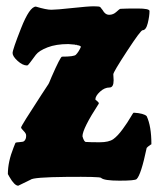

<svg xmlns="http://www.w3.org/2000/svg" viewBox="-20 -558 516 610"><path d="M222 -416 219 -415V-416H221Q222 -416 222 -416ZM340 -322 341 -303Q341 -280 328 -280Q312 -280 297.5 -266.5Q283 -253 283 -242Q283 -241 288.5 -237Q294 -233 294 -229Q242 -149 242 -125Q247 -107 253 -107Q267 -106 296.5 -106Q326 -106 340 -116Q354 -126 370 -148Q386 -170 394.5 -185Q403 -200 405 -200Q437 -198 446 -189Q461 -157 461 -100Q461 -99 458 -98Q448 -91 446 -88Q428 -2 414 11Q409 16 359.5 16Q310 16 301 7Q297 3 191 4Q85 5 77 13L38 32Q26 32 10 4L5 -5Q5 -44 23 -89L29 -104Q31 -106 42.5 -106.5Q54 -107 57 -110Q63 -116 63 -125V-128Q63 -134 55 -142Q47 -150 47 -153Q47 -158 111 -256L132 -288Q135 -291 144 -314Q172 -378 177 -378Q215 -378 221 -384Q230 -393 237 -409Q237 -413 223 -415V-416H221L197 -418Q158 -418 131 -407.5Q104 -397 94 -384Q84 -371 76.5 -360.5Q69 -350 66 -350Q52 -350 36 -364.5Q20 -379 20 -389.5Q20 -400 47 -468.5Q74 -537 94 -537Q127 -527 143 -527Q159 -527 209.5 -532.5Q260 -538 278 -538Q296 -538 298.5 -535.5Q301 -533 306 -526Q314 -511 327 -511Q340 -511 350 -520.5Q360 -530 363 -530Q379 -531 417 -531Q455 -531 455 -523Q455 -507 449.5 -484.5Q444 -462 433 -462Q427 -462 383.5 -395.5Q340 -329 340 -322Z"/></svg>

Font: Piedra
Style: Regular
Weight: 400
Designer: Angel Koziupa & Ale Paul
Foundry: Angel Koziupa and Alejandro Paul
Version: Version 1.000